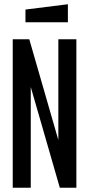

<svg xmlns="http://www.w3.org/2000/svg" viewBox="-20 -885 420 905"><path d="M40 0V-700H118L255 -225V-700H340V0H262L125 -475V0ZM100 -780V-840L300 -865V-780Z"/></svg>

Font: Tektur Condensed
Style: Regular
Weight: 400
Width: 3
Designer: Adam Jagosz
Foundry: Adam Jagosz
Version: Version 1.005;gftools[0.9.30]